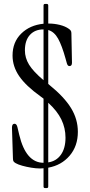

<svg xmlns="http://www.w3.org/2000/svg" viewBox="-20 -850 457 979"><path d="M184 9Q164 9 139.5 5Q115 1 93.5 -5Q72 -11 60 -18Q53 -22 49.5 -26.5Q46 -31 46 -42L41 -199Q41 -219 54 -219Q65 -219 69 -201L78 -163Q112 -20 202 -20V-347Q194 -353 186 -359Q112 -412 78 -461.5Q44 -511 44 -567Q44 -635 88 -678.5Q132 -722 202 -729V-822Q202 -830 210 -830H218Q226 -830 226 -822V-730H227Q257 -730 285 -723Q313 -716 331 -703Q337 -699 340.5 -694Q344 -689 344 -681L347 -530Q347 -513 334 -513Q325 -513 321 -527L314 -552Q296 -617 276.5 -652.5Q257 -688 226 -697V-422Q229 -419 233 -416Q308 -355 342.5 -298.5Q377 -242 377 -178Q377 -105 335 -56Q293 -7 226 5V101Q226 109 218 109H210Q202 109 202 101V8Q193 9 184 9ZM107 -593Q107 -555 128 -520.5Q149 -486 202 -441V-700H201Q158 -700 132.5 -672Q107 -644 107 -593ZM314 -148Q314 -197 293 -240.5Q272 -284 226 -326V-22Q267 -28 290.5 -61Q314 -94 314 -148Z"/></svg>

Font: Instrument Serif
Style: Regular
Weight: 400
Designer: Rodrigo Fuenzalida
Foundry: fragTYPE
Version: Version 1.000; ttfautohint (v1.8.4.7-5d5b);gftools[0.9.27]